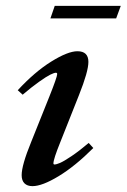

<svg xmlns="http://www.w3.org/2000/svg" viewBox="-20 -618 428 649"><path d="M150.4 -555.7 165 -598.1H388.2L372.6 -555.7ZM89.8 11.2Q72.3 11.2 62.7 1.7Q53.2 -7.8 53.2 -25.9Q53.2 -59.6 85.4 -138.2L147 -292Q173.3 -357.9 173.3 -367.7Q173.3 -372.1 168.9 -372.1Q163.1 -372.1 150.1 -365.7Q137.2 -359.4 112.1 -341.6Q86.9 -323.7 56.6 -297.9L40 -313Q97.2 -375 153.3 -409.9Q209.5 -444.8 241.7 -444.8Q278.8 -444.8 278.8 -408.7Q278.8 -376.5 247.1 -296.9L184.1 -138.2Q160.6 -80.1 160.6 -65.9Q160.6 -62 164.1 -62Q170.4 -62 183.1 -67.4Q195.8 -72.8 221.9 -90.3Q248 -107.9 279.8 -134.8L295.4 -117.7Q233.9 -56.2 178.2 -22.5Q122.6 11.2 89.8 11.2Z"/></svg>

Font: Elstob SemiBold
Style: Italic
Weight: 600
Italic angle: -20°
Designer: Peter S. Baker
Version: Version 1.015